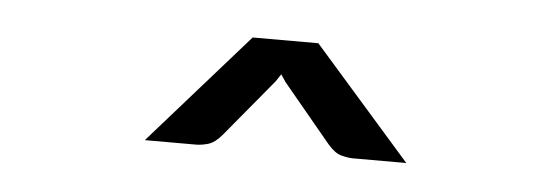

<svg xmlns="http://www.w3.org/2000/svg" viewBox="-26 -957 677 233"><g transform="rotate(5 312.0 -840.0)"><path d="M473.5 -773H408.5Q402.5 -773 394.2 -775.2Q386 -777.5 377.5 -787.5L319 -858L313 -867L307 -858L248.5 -787.5Q240 -777.5 231.8 -775.2Q223.5 -773 217.5 -773H155L274.5 -908.5H354.5Z"/></g></svg>

Font: Lato
Style: Regular
Weight: 400
Designer: Lukasz Dziedzic with Adam Twardoch and Botio Nikoltchev
Foundry: tyPoland Lukasz Dziedzic
Version: Version 2.015; 2015-08-06; http://www.latofonts.com/